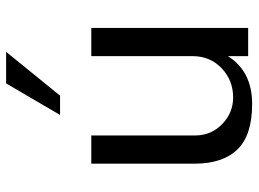

<svg xmlns="http://www.w3.org/2000/svg" viewBox="-126 -685 824 612"><g transform="rotate(-90 286.0 -379.0)"><path d="M426.8 -771.5H326.2L225.6 -599.6H287.1ZM502.9 0V-500H413.1V-177.7C413.1 -140 400.2 -108.9 374.5 -84.5C348.8 -60.1 317.7 -47.9 281.2 -47.9C248.7 -47.9 220.4 -59.6 196.3 -83C172.2 -106.4 160.2 -135.1 160.2 -168.9V-500H70.3V-170.9C70.3 -111 85.4 -65.4 115.7 -34.2C146 -2.9 194.3 12.7 260.7 12.7C329.8 12.7 380.5 -13 413.1 -64.5V0Z"/></g></svg>

Font: FreeUniversal
Style: Regular
Weight: 400
Version: Version 1.001